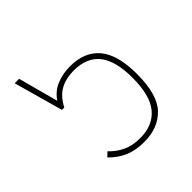

<svg xmlns="http://www.w3.org/2000/svg" viewBox="-160 -715 856 856"><g transform="rotate(-45 268.5 -287.0)"><path d="M275 10Q221 10 181.5 -7.5Q142 -25 110 -58L130 -77Q156 -49 191 -32Q226 -15 275 -15Q355 -15 398 -66.5Q441 -118 441 -230Q441 -335 401 -386.5Q361 -438 278 -438Q228 -438 192 -418Q156 -398 132 -351H117L52 -584H80L134 -383L126 -387Q153 -430 193.5 -446.5Q234 -463 280 -463Q371 -463 419 -406Q467 -349 467 -227Q467 -98 415.5 -44Q364 10 275 10Z"/></g></svg>

Font: Noto Sans Thai Thin
Style: Regular
Weight: 250
Designer: Monotype Design Team
Foundry: Monotype Imaging Inc.
Version: Version 2.001